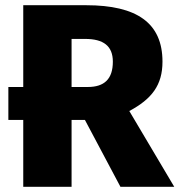

<svg xmlns="http://www.w3.org/2000/svg" viewBox="-20 -715 687 735"><path d="M647 0 475 -290C561 -336 602 -389 602 -479C602 -627 504 -695 310 -695H69V-382H12V-256H69V0H254V-256H305L441 0ZM306 -566C376 -566 412 -539 412 -479C412 -412 379 -382 316 -382H254V-566Z"/></svg>

Font: Fira Sans ExtraBold
Style: Regular
Weight: 800
Designer: bBox Type GmbH & Carrois Corporate GbR & Edenspiekermann AG
Foundry: bBox Type GmbH & Carrois Corporate GbR & Edenspiekermann AG
Version: Version 4.300;PS 004.300;hotconv 1.0.88;makeotf.lib2.5.64775